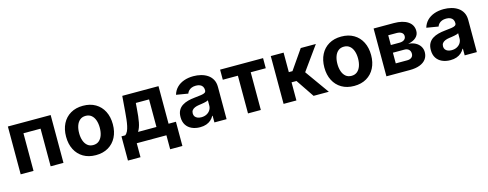

<svg xmlns="http://www.w3.org/2000/svg" viewBox="-26 -1255 5384 2117"><g transform="rotate(-15 2666.0 -197.0)"><path d="M550.8 -545.9V0H404.4V-429.5H209V0H62.4V-545.9Z M920 10.7Q837.9 10.7 777.9 -24.6Q717.9 -59.9 685.4 -123.3Q653 -186.6 653 -270.6Q653 -355.2 685.4 -418.7Q717.9 -482.2 777.9 -517.4Q837.9 -552.7 920 -552.7Q1002.3 -552.7 1062.2 -517.4Q1122 -482.2 1154.5 -418.7Q1186.9 -355.2 1186.9 -270.6Q1186.9 -186.6 1154.5 -123.3Q1122 -59.9 1062.2 -24.6Q1002.3 10.7 920 10.7ZM920 -104.6Q959.1 -104.6 985.4 -126.3Q1011.6 -148.1 1024.8 -185.8Q1037.9 -223.5 1037.9 -271.1Q1037.9 -319.2 1024.8 -356.8Q1011.6 -394.3 985.4 -415.9Q959.1 -437.5 920 -437.5Q880.8 -437.5 854.7 -415.9Q828.5 -394.3 815.3 -356.9Q802.2 -319.5 802.2 -271.1Q802.2 -223.5 815.3 -185.8Q828.5 -148.1 854.7 -126.3Q880.8 -104.6 920 -104.6Z M1244.1 159.6V-116.9H1286.3Q1304 -128.7 1315.6 -153.1Q1327.1 -177.4 1334.3 -210.9Q1341.5 -244.4 1345.9 -283.7Q1350.3 -323.1 1353.6 -364.2L1368.2 -545.9H1781.7V-116.9H1865.7V159.6H1725.9V0H1387.3V159.6ZM1433.4 -116.9H1643.4V-431.6H1492.3L1487 -364.2Q1481 -276.5 1469.4 -215.8Q1457.8 -155 1433.4 -116.9Z M2109.5 10.6Q2057.5 10.6 2016.3 -7.8Q1975.1 -26.1 1951.5 -62.4Q1927.9 -98.7 1927.9 -152.6Q1927.9 -198.5 1944.6 -229.1Q1961.3 -259.7 1990.4 -278.4Q2019.4 -297.1 2056.3 -306.8Q2093.3 -316.6 2133.7 -320.4Q2181 -325.2 2210 -329.4Q2239.1 -333.6 2252.7 -342.5Q2266.2 -351.5 2266.2 -369.2V-371.6Q2266.2 -394.9 2256.3 -411.1Q2246.4 -427.3 2227.3 -435.9Q2208.3 -444.5 2180.4 -444.5Q2152.5 -444.5 2131.5 -436Q2110.5 -427.4 2097.1 -413.2Q2083.8 -399 2077.9 -381.3L1943.6 -403.6Q1957.4 -451.3 1990.2 -484.5Q2022.9 -517.7 2071.6 -535.2Q2120.2 -552.7 2180.9 -552.7Q2224.9 -552.7 2266.4 -542.3Q2307.9 -531.9 2340.9 -509.7Q2373.9 -487.6 2393.3 -452.4Q2412.7 -417.2 2412.7 -367.5V0H2273.8V-75.8H2269Q2255.7 -50.4 2233.8 -31Q2211.8 -11.5 2180.9 -0.4Q2150.1 10.6 2109.5 10.6ZM2150.7 -92.1Q2185.3 -92.1 2211.5 -105.9Q2237.7 -119.6 2252.5 -143Q2267.3 -166.4 2267.3 -195.2V-254.2Q2260.6 -249.7 2247.5 -245.8Q2234.5 -241.8 2218.4 -238.7Q2202.3 -235.6 2186.7 -233.3Q2171 -231 2158.8 -229.3Q2131.8 -225.7 2111.4 -216.9Q2090.9 -208.2 2079.6 -193.6Q2068.3 -179 2068.3 -156.9Q2068.3 -135.7 2078.9 -121.3Q2089.6 -106.9 2108.2 -99.5Q2126.7 -92.1 2150.7 -92.1Z M2657.2 0V-430.6H2484.9V-545.9H2975.4V-430.6H2803.6V0Z M3063.4 0V-545.9H3209.8V-323.3H3251.3L3405.5 -545.9H3578L3383.5 -275.1L3579.9 0H3405.8L3266.2 -206.9H3209.8V0Z M3868.2 10.7Q3786.1 10.7 3726.1 -24.6Q3666.1 -59.9 3633.7 -123.3Q3601.2 -186.6 3601.2 -270.6Q3601.2 -355.2 3633.7 -418.7Q3666.1 -482.2 3726.1 -517.4Q3786.1 -552.7 3868.2 -552.7Q3950.6 -552.7 4010.4 -517.4Q4070.3 -482.2 4102.7 -418.7Q4135.1 -355.2 4135.1 -270.6Q4135.1 -186.6 4102.7 -123.3Q4070.3 -59.9 4010.4 -24.6Q3950.6 10.7 3868.2 10.7ZM3868.2 -104.6Q3907.3 -104.6 3933.6 -126.3Q3959.9 -148.1 3973 -185.8Q3986.2 -223.5 3986.2 -271.1Q3986.2 -319.2 3973 -356.8Q3959.9 -394.3 3933.6 -415.9Q3907.3 -437.5 3868.2 -437.5Q3829.1 -437.5 3802.9 -415.9Q3776.7 -394.3 3763.6 -356.9Q3750.4 -319.5 3750.4 -271.1Q3750.4 -223.5 3763.6 -185.8Q3776.7 -148.1 3802.9 -126.3Q3829.1 -104.6 3868.2 -104.6Z M4237.2 0V-545.9H4468.5Q4568.7 -545.9 4627 -507.3Q4685.3 -468.7 4685.3 -398.3Q4685.3 -354.4 4652.9 -324.7Q4620.6 -295 4562 -284.5Q4609.8 -281.1 4644 -262.5Q4678.2 -243.8 4696.6 -214.4Q4715 -185 4715 -148.6Q4715 -102.6 4690.4 -69.2Q4665.7 -35.7 4618.7 -17.9Q4571.7 0 4504.5 0ZM4373.7 -111.2H4504.5Q4536.6 -111.2 4554.9 -126.7Q4573.2 -142.1 4573.2 -168.5Q4573.2 -198.7 4554.9 -215.9Q4536.6 -233.1 4504.5 -233.1H4373.7ZM4373.7 -320.8H4471.9Q4507 -320.8 4526.8 -336Q4546.6 -351.1 4546.6 -377Q4546.6 -402.9 4525.8 -417.5Q4505 -432.1 4468.5 -432.1H4373.7Z M4966.4 10.6Q4914.4 10.6 4873.2 -7.8Q4832 -26.1 4808.4 -62.4Q4784.9 -98.7 4784.9 -152.6Q4784.9 -198.5 4801.6 -229.1Q4818.3 -259.7 4847.3 -278.4Q4876.3 -297.1 4913.3 -306.8Q4950.2 -316.6 4990.7 -320.4Q5037.9 -325.2 5067 -329.4Q5096 -333.6 5109.6 -342.5Q5123.2 -351.5 5123.2 -369.2V-371.6Q5123.2 -394.9 5113.2 -411.1Q5103.3 -427.3 5084.2 -435.9Q5065.2 -444.5 5037.4 -444.5Q5009.4 -444.5 4988.4 -436Q4967.4 -427.4 4954.1 -413.2Q4940.7 -399 4934.8 -381.3L4800.5 -403.6Q4814.4 -451.3 4847.1 -484.5Q4879.9 -517.7 4928.5 -535.2Q4977.1 -552.7 5037.8 -552.7Q5081.8 -552.7 5123.3 -542.3Q5164.8 -531.9 5197.8 -509.7Q5230.8 -487.6 5250.2 -452.4Q5269.6 -417.2 5269.6 -367.5V0H5130.7V-75.8H5125.9Q5112.7 -50.4 5090.7 -31Q5068.7 -11.5 5037.9 -0.4Q5007 10.6 4966.4 10.6ZM5007.7 -92.1Q5042.2 -92.1 5068.4 -105.9Q5094.6 -119.6 5109.4 -143Q5124.2 -166.4 5124.2 -195.2V-254.2Q5117.5 -249.7 5104.5 -245.8Q5091.4 -241.8 5075.3 -238.7Q5059.3 -235.6 5043.6 -233.3Q5027.9 -231 5015.8 -229.3Q4988.8 -225.7 4968.3 -216.9Q4947.8 -208.2 4936.5 -193.6Q4925.2 -179 4925.2 -156.9Q4925.2 -135.7 4935.9 -121.3Q4946.6 -106.9 4965.1 -99.5Q4983.6 -92.1 5007.7 -92.1Z"/></g></svg>

Font: Inter Variable LoSnoCo
Style: Regular
Weight: 400
Designer: Rasmus Andersson
Foundry: rsms
Version: Version 4.000;git-a52131595; featfreeze: case,dlig,ss01,ss02